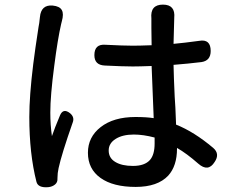

<svg xmlns="http://www.w3.org/2000/svg" viewBox="-20 -784 1020 832"><path d="M138 4Q107 -118 107 -277Q107 -368 124 -506Q132 -570 147 -667Q149 -679 150 -684Q151 -692 153 -710Q158 -764 208 -760Q239 -757 248 -740Q257 -724 248 -692Q248 -691 247 -688Q246 -682 245 -680Q230 -615 215 -498Q198 -369 198 -296Q198 -243 205 -194Q216 -227 240 -284Q254 -317 284 -293Q304 -276 295 -253Q247 -116 234 -56Q229 -34 229 -12Q229 -11 229 -10Q230 6 218.5 15.5Q207 25 190 27Q145 31 138 4ZM568 26Q470 26 415.5 -13Q361 -52 361 -122Q361 -190 416 -233Q472 -277 567 -277Q615 -277 646 -272Q646 -280 645 -298Q639 -433 637 -498Q583 -496 555 -496Q514 -496 434 -500Q389 -502 389 -545Q389 -594 437 -590Q515 -586 556 -586Q583 -586 637 -588Q637 -616 636 -663Q636 -692 636 -702Q636 -703 636 -704Q630 -764 686 -764Q741 -764 735 -706Q735 -705 735 -704Q734 -675 732 -594Q777 -598 843 -607Q893 -616 893 -563Q893 -521 853 -515Q796 -508 732 -503Q733 -451 737 -365Q738 -349 740 -317Q742 -267 743 -244Q821 -213 904 -143Q934 -117 910 -82Q882 -37 839 -75Q789 -119 747 -143V-140Q747 -65 709 -23Q663 26 568 26ZM556 -65Q607 -65 630 -91Q650 -114 650 -162V-188Q601 -201 560 -201Q511 -201 481 -182Q451 -163 451 -132Q451 -99 480 -82Q508 -65 556 -65Z"/></svg>

Font: GenSenRounded JP M
Style: Regular
Weight: 500
Version: Version 1.501;PS 1;hotconv 16.6.51;makeotf.lib2.5.65220